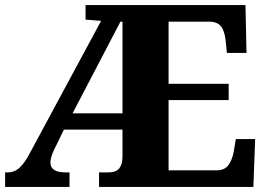

<svg xmlns="http://www.w3.org/2000/svg" viewBox="-20 -734 1050 754"><path d="M0 0V-57H10Q37 -57 57.5 -76Q78 -95 99 -136L377 -652L316 -657V-714H944L948 -526H871L866 -575Q862 -613 847.5 -631Q833 -649 800 -649H642V-405H878V-341H642V-65H830Q862 -65 877 -85.5Q892 -106 898 -139L906 -188H982L975 0H369V-57H406Q436 -57 448.5 -73Q461 -89 461 -120V-225H231L194 -149Q186 -134 182 -119.5Q178 -105 178 -96Q178 -57 237 -57H253V0ZM265 -289H461V-649H453Z"/></svg>

Font: Noto Serif Tamil ExtraBold
Style: Italic
Weight: 800
Italic angle: -12°
Designer: Indian Type Foundry, Tom Grace, and the Monotype Design Team
Foundry: Monotype Imaging Inc.
Version: Version 2.003; ttfautohint (v1.8.4.7-5d5b)